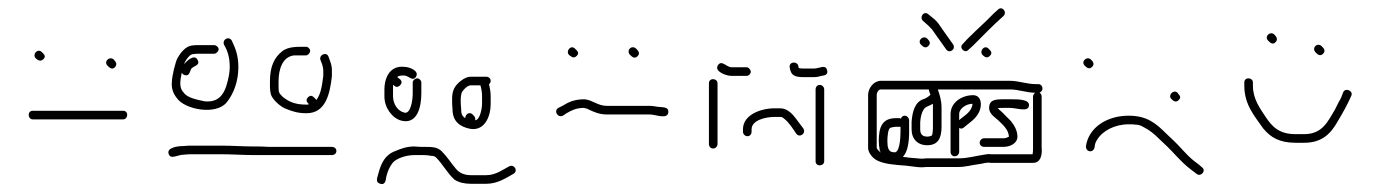

<svg xmlns="http://www.w3.org/2000/svg" viewBox="-20 -444 3364 468"><path d="M60 -153H280C286 -153 290 -158 290 -164C290 -170 286 -174 280 -174H60C54 -174 50 -170 50 -164C50 -158 54 -153 60 -153ZM242 -284C247 -279 253 -273 260 -280C267 -287 262 -294 257 -299C247 -308 232 -294 242 -284ZM67 -302C72 -297 79 -293 86 -300C93 -307 87 -312 82 -317C72 -327 58 -312 67 -302Z M598 -66H789C795 -66 800 -70 800 -76C800 -82 795 -86 789 -86H635C623 -87 611 -87 598 -87C572 -87 546 -89 520 -89H452C443 -89 434 -89 427 -88C412 -88 386 -84 391 -69C396 -54 413 -67 428 -67C435 -68 443 -68 452 -68H520C547 -68 572 -66 598 -66ZM697 -309H726C731 -309 736 -315 736 -320C736 -325 731 -330 726 -330H717C698 -330 682 -329 669 -320C648 -304 638 -281 638 -246V-232C638 -226 639 -220 640 -215C643 -202 665 -182 679 -178C694 -172 707 -168 727 -168C774 -168 784 -215 789 -258V-273C789 -279 788 -286 785 -294L781 -305C777 -319 757 -311 761 -298L765 -288C767 -281 768 -276 768 -273V-259C765 -237 763 -216 751 -200C750 -202 749 -203 748 -204C743 -209 738 -214 731 -207C724 -200 728 -195 733 -190C731 -189 729 -189 727 -189C701 -189 685 -195 669 -208C660 -217 659 -219 659 -232V-246C659 -276 669 -306 697 -309ZM502 -334H464C458 -334 452 -334 447 -333C432 -331 419 -314 413 -303C408 -295 399 -258 399 -245C397 -228 403 -215 411 -205C430 -177 507 -162 533 -195C549 -215 561 -245 561 -280C561 -309 554 -326 545 -345C538 -357 521 -348 526 -335C535 -320 540 -304 540 -280C540 -273 539 -266 538 -260C531 -225 521 -193 479 -197C461 -201 437 -205 428 -218C416 -230 419 -246 423 -267C424 -264 427 -262 430 -261C440 -258 442 -266 445 -274C448 -284 471 -283 461 -299C453 -313 434 -294 429 -288C430 -294 442 -312 450 -312C455 -313 459 -313 464 -313H502C507 -313 513 -319 513 -324C513 -329 507 -334 502 -334Z M907 4C914 6 918 3 920 -4L922 -15C926 -29 929 -36 937 -47C946 -58 970 -66 990 -66H1013C1020 -66 1026 -65 1032 -64C1037 -64 1040 -63 1043 -60C1060 -43 1070 -22 1088 -6C1099 1 1112 4 1128 4H1165C1193 4 1213 -10 1231 -20C1244 -27 1234 -44 1222 -39C1206 -31 1189 -17 1165 -17H1128C1111 -17 1099 -23 1091 -33C1079 -47 1070 -62 1057 -75C1046 -86 1033 -86 1013 -86C1006 -86 998 -86 990 -87C972 -87 958 -82 944 -76C919 -67 909 -47 902 -20L899 -9C898 -2 900 2 907 4ZM1155 -210V-191C1155 -180 1150 -151 1138 -151C1140 -157 1136 -161 1132 -165C1124 -173 1114 -165 1114 -156C1106 -161 1104 -167 1104 -179C1103 -187 1103 -195 1103 -202C1103 -208 1104 -213 1105 -217C1107 -223 1119 -236 1127 -236H1151C1153 -229 1155 -220 1155 -210ZM1165 -257H1127C1119 -257 1111 -253 1102 -246C1088 -234 1082 -224 1082 -202C1082 -194 1082 -186 1083 -178C1083 -148 1101 -135 1126 -130C1161 -124 1176 -160 1176 -190V-210C1176 -220 1174 -230 1172 -239C1175 -241 1176 -244 1176 -247C1176 -253 1171 -257 1165 -257ZM917 -225V-209C917 -181 936 -156 958 -150C997 -140 1007 -183 1007 -216V-243C1007 -248 1002 -253 997 -253C992 -253 986 -248 986 -243V-216C986 -200 981 -163 964 -170C949 -174 938 -191 938 -209V-237L940 -236C945 -231 950 -231 955 -236C963 -244 957 -250 951 -254C950 -255 949 -256 948 -256C952 -260 959 -260 965 -260C976 -260 986 -244 994 -257C1003 -271 978 -281 966 -281C932 -285 917 -257 917 -225Z M1564 -186H1459C1437 -186 1425 -200 1405 -202C1381 -202 1367 -196 1351 -186L1341 -181C1329 -174 1339 -156 1352 -162L1361 -168C1373 -175 1385 -181 1403 -181C1408 -180 1412 -179 1415 -177C1428 -171 1441 -165 1459 -165H1564C1578 -165 1607 -152 1609 -170C1610 -181 1602 -182 1592 -183C1582 -183 1574 -186 1564 -186ZM1516 -310C1521 -305 1527 -300 1534 -307C1541 -314 1536 -320 1531 -325C1520 -336 1505 -321 1516 -310ZM1367 -310C1373 -306 1378 -300 1386 -308C1393 -315 1387 -320 1382 -325C1372 -336 1358 -320 1367 -310Z M1812 -123V-129C1812 -151 1846 -159 1868 -159H1882C1885 -159 1888 -158 1891 -155C1903 -146 1912 -131 1921 -118C1929 -107 1946 -119 1938 -131L1920 -155C1912 -166 1899 -180 1882 -180H1868C1834 -180 1791 -164 1791 -129V-123C1791 -117 1796 -112 1802 -112C1808 -112 1812 -117 1812 -123ZM1708 -241V-93C1708 -87 1712 -82 1718 -82C1724 -82 1729 -87 1729 -93V-241C1729 -247 1724 -251 1718 -251C1712 -251 1708 -247 1708 -241ZM1968 -226V-51C1968 -45 1972 -41 1978 -41C1984 -41 1989 -45 1989 -51V-226C1989 -232 1984 -237 1978 -237C1972 -237 1968 -232 1968 -226ZM1905 -279C1908 -260 1917 -256 1939 -256H1965C1970 -256 1976 -257 1982 -259C1992 -260 1999 -263 1996 -273C1992 -288 1977 -277 1965 -277H1939C1935 -277 1931 -277 1927 -278L1926 -283C1923 -296 1902 -294 1905 -279ZM1810 -269C1810 -274 1805 -280 1800 -280H1763C1751 -280 1739 -299 1730 -285C1720 -270 1750 -259 1763 -259H1800C1805 -259 1810 -264 1810 -269Z M2368 -96C2368 -90 2373 -86 2379 -86H2426C2443 -86 2460 -95 2460 -111C2460 -126 2452 -139 2444 -149L2429 -164C2423 -171 2417 -175 2412 -180C2415 -181 2420 -181 2425 -181H2442C2458 -181 2486 -170 2488 -186C2491 -203 2458 -202 2442 -202H2425C2405 -202 2392 -200 2391 -183C2390 -166 2405 -159 2414 -150C2423 -141 2439 -128 2439 -111C2439 -110 2438 -110 2437 -110C2434 -108 2430 -107 2426 -107H2379C2373 -107 2368 -102 2368 -96ZM2350 -191C2351 -189 2350 -186 2348 -181C2342 -167 2327 -160 2318 -151V-166C2318 -180 2336 -191 2350 -191ZM2297 -166V-74C2297 -68 2301 -63 2307 -63C2313 -63 2318 -68 2318 -74V-132C2322 -130 2326 -130 2329 -133C2343 -145 2359 -154 2367 -172C2375 -190 2371 -212 2352 -212C2324 -212 2297 -194 2297 -166ZM2250 -113C2247 -112 2244 -111 2241 -111C2229 -111 2223 -116 2223 -129V-146C2224 -159 2226 -169 2232 -178C2237 -185 2246 -186 2254 -191V-135C2254 -131 2254 -113 2250 -113ZM2240 -90C2267 -90 2275 -108 2275 -135V-181C2275 -199 2271 -211 2266 -226H2442C2463 -226 2482 -218 2503 -218C2500 -215 2498 -212 2498 -209V-85C2498 -78 2498 -73 2497 -68H2395C2390 -69 2384 -68 2379 -67C2358 -64 2339 -58 2316 -58H2237C2230 -57 2223 -57 2216 -58L2192 -60C2191 -61 2189 -61 2186 -61C2183 -61 2182 -61 2181 -62C2193 -74 2196 -100 2196 -123V-151C2196 -156 2191 -162 2186 -162C2181 -162 2178 -160 2176 -155C2174 -156 2173 -156 2172 -156H2164C2130 -156 2122 -134 2122 -100C2122 -93 2123 -86 2124 -80C2124 -77 2125 -75 2127 -72C2123 -75 2117 -81 2117 -84V-213C2117 -218 2121 -226 2127 -226H2244C2244 -222 2247 -217 2248 -213C2244 -209 2238 -205 2233 -203C2211 -197 2204 -174 2202 -147V-129C2202 -105 2217 -90 2240 -90ZM2158 -73C2145 -73 2143 -86 2143 -100C2143 -109 2144 -133 2152 -133C2156 -134 2160 -135 2164 -135H2175V-123C2175 -108 2173 -68 2158 -73ZM2341 -323 2352 -333C2376 -357 2401 -383 2426 -405C2436 -415 2422 -431 2412 -420L2403 -412L2384 -393C2371 -381 2349 -360 2337 -348L2327 -337C2316 -328 2332 -312 2341 -323ZM2230 -393 2239 -385C2245 -380 2249 -375 2252 -372L2264 -355L2279 -334L2286 -324C2294 -312 2311 -324 2303 -336L2296 -346L2281 -367C2270 -382 2268 -389 2253 -401L2243 -409C2232 -419 2220 -402 2230 -393ZM2375 -310C2380 -305 2386 -301 2393 -308C2400 -315 2395 -320 2390 -325C2380 -336 2366 -320 2375 -310ZM2225 -335C2230 -330 2236 -325 2243 -332C2250 -339 2245 -345 2240 -350C2230 -359 2215 -345 2225 -335ZM2511 -239H2504C2483 -239 2463 -247 2442 -247H2127C2110 -247 2097 -230 2096 -214V-84C2096 -76 2100 -68 2108 -60C2120 -48 2144 -44 2166 -42C2168 -42 2176 -41 2190 -40L2214 -37C2222 -36 2230 -36 2238 -37H2316C2335 -37 2349 -42 2367 -44C2376 -45 2384 -49 2395 -47H2498C2516 -47 2521 -65 2519 -85V-209C2519 -213 2517 -216 2514 -218C2519 -221 2521 -224 2521 -228C2521 -234 2517 -239 2511 -239Z M2648 -85C2649 -93 2650 -97 2654 -103C2667 -125 2697 -141 2731 -141C2738 -141 2744 -141 2750 -140C2755 -140 2761 -138 2766 -135C2782 -127 2793 -118 2807 -104L2826 -86C2830 -82 2838 -74 2849 -62C2871 -39 2876 -36 2897 -20C2907 -12 2921 -28 2910 -36L2902 -43C2886 -55 2883 -57 2865 -76C2843 -100 2843 -99 2822 -119C2798 -143 2776 -162 2731 -162C2679 -162 2634 -134 2627 -88C2626 -73 2645 -70 2648 -85ZM2835 -203C2840 -198 2846 -193 2853 -200C2861 -208 2854 -212 2850 -218C2841 -227 2826 -212 2835 -203ZM2624 -284C2629 -279 2635 -274 2642 -281C2649 -288 2644 -294 2639 -299C2629 -308 2614 -294 2624 -284Z M3013 -243V-235C3013 -188 3039 -160 3059 -131C3077 -109 3099 -96 3138 -96H3159C3203 -96 3224 -119 3240 -147C3253 -169 3264 -188 3274 -211C3279 -223 3259 -231 3254 -219C3251 -210 3248 -203 3243 -195L3234 -177C3217 -149 3204 -117 3159 -117H3138C3098 -117 3081 -135 3065 -159C3052 -179 3034 -202 3034 -235V-243C3034 -249 3029 -253 3023 -253C3017 -253 3013 -249 3013 -243ZM3187 -316C3192 -311 3198 -306 3205 -313C3212 -320 3207 -326 3202 -331C3191 -342 3176 -327 3187 -316ZM3071 -345C3076 -340 3082 -334 3089 -341C3096 -348 3091 -355 3086 -360C3076 -369 3061 -355 3071 -345Z"/></svg>

Font: Be Happy
Style: Regular
Weight: 500
Designer: Mew Too
Foundry: Cannot Into Space Fonts
Version: Version 0.9977